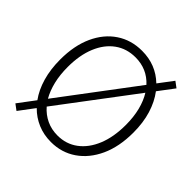

<svg xmlns="http://www.w3.org/2000/svg" viewBox="-199 -926 1124 1124"><g transform="rotate(45 363.0 -364.5)"><path d="M96.2 26.9 60.1 0 138.2 -104Q102.5 -152.8 83.3 -219.5Q64 -286.1 64 -367.2Q64 -482.4 102.5 -566.7Q141.1 -650.9 209.5 -696.5Q277.8 -742.2 367.2 -742.2Q481.9 -742.2 561 -666L628.9 -755.9L665 -729L591.8 -631.8Q628.9 -583 649.4 -516.4Q669.9 -449.7 669.9 -367.2Q669.9 -251 630.9 -165.8Q591.8 -80.6 523.4 -33.7Q455.1 13.2 367.2 13.2Q307.6 13.2 257.3 -8.1Q207 -29.3 168 -68.8ZM126 -367.2Q126 -302.7 138.9 -249Q151.9 -195.3 175.8 -153.8L525.9 -619.1Q462.9 -688 367.2 -688Q294.4 -688 240.2 -648.9Q186 -609.9 156 -537.8Q126 -465.8 126 -367.2ZM367.2 -41Q439 -41 492.9 -81.3Q546.9 -121.6 576.9 -194.8Q606.9 -268.1 606.9 -367.2Q606.9 -433.1 593.3 -487.3Q579.6 -541.5 554.2 -582L203.1 -116.2Q234.4 -80.1 275.9 -60.5Q317.4 -41 367.2 -41Z"/></g></svg>

Font: Source Han Sans CN Light
Style: Regular
Weight: 300
Designer: Ryoko NISHIZUKA  (kana, bopomofo & ideographs); Paul D. Hunt (Latin, Greek & Cyrillic); Sandoll Communications , Soo-you
Foundry: Adobe
Version: Version 2.000;hotconv 1.0.107;makeotfexe 2.5.65593